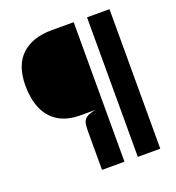

<svg xmlns="http://www.w3.org/2000/svg" viewBox="-132 -833 864 940"><g transform="rotate(-20 300.0 -363.5)"><path d="M239.5 0V-203Q239.5 -227.5 243.2 -244.2Q247 -261 262.2 -271.2Q277.5 -281.5 311 -287H234.5Q162 -287 116.5 -316Q71 -345 49.5 -396.2Q28 -447.5 28 -514.5Q28 -621 84.5 -674Q141 -727 241 -727H356.5V0ZM426 0V-727H543V0Z"/></g></svg>

Font: Spline Sans Mono SemiBold
Style: Regular
Weight: 600
Monospace: yes
Version: Version 1.004